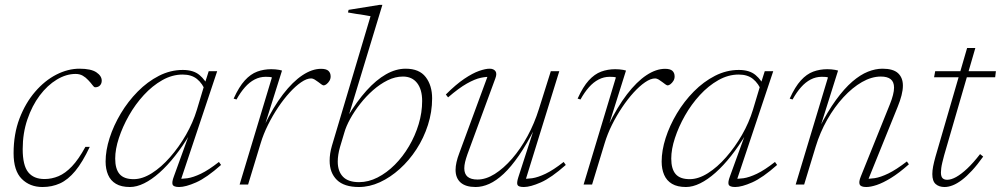

<svg xmlns="http://www.w3.org/2000/svg" viewBox="-20 -740 4014 770"><path d="M283 -443.5Q245.5 -443.5 207.8 -420.8Q170 -398 139.2 -357Q108.5 -316 89.8 -261Q71 -206 71 -142Q71 -77 93 -49.5Q115 -22 158.5 -22Q187.5 -22 214.8 -33.5Q242 -45 268.5 -72.8Q295 -100.5 322.5 -151H340Q311 -89.5 281.8 -54.2Q252.5 -19 220.5 -4.5Q188.5 10 150.5 10Q99.5 10 67 -22.8Q34.5 -55.5 34.5 -125.5Q34.5 -202.5 58.2 -264.8Q82 -327 120.8 -372Q159.5 -417 206 -440.8Q252.5 -464.5 298.5 -464.5Q345 -464.5 366.5 -450Q388 -435.5 388 -416.5Q388 -405 381 -397.5Q374 -390 361.5 -390Q357 -390 350.8 -398.8Q344.5 -407.5 334 -418.5Q324 -429.5 311.8 -436.5Q299.5 -443.5 283 -443.5Z M677.5 -33 739 -202.5H742Q713 -154 682 -114.8Q651 -75.5 619.5 -47.5Q588 -19.5 558 -4.8Q528 10 501 10Q466.5 10 445 -2.8Q423.5 -15.5 413.5 -38.8Q403.5 -62 403.5 -92Q403.5 -136.5 419.5 -186.5Q435.5 -236.5 464.5 -285Q493.5 -333.5 532.5 -373Q571.5 -412.5 617.5 -436Q663.5 -459.5 713 -459.5Q756 -459.5 780.2 -439Q804.5 -418.5 819.5 -385L805.5 -372Q792 -405.5 770 -423.2Q748 -441 712.5 -441Q670.5 -441 630.8 -418.5Q591 -396 556.8 -358.8Q522.5 -321.5 497 -276.5Q471.5 -231.5 456.8 -186.5Q442 -141.5 442 -104Q442 -62.5 459.5 -42Q477 -21.5 516 -21.5Q551 -21.5 589 -45.5Q627 -69.5 662.2 -109.8Q697.5 -150 725.8 -199.2Q754 -248.5 769.5 -299.5L800 -401L817 -454.5H851L702.5 -10L691.5 -23.5Q709 -22 731.8 -25.2Q754.5 -28.5 785.5 -43.2Q816.5 -58 858 -90.5L866.5 -78.5Q808.5 -27 766.5 -8.5Q724.5 10 698.5 10Q676 10 672.2 0.2Q668.5 -9.5 677.5 -33Z M1070.5 -429.5Q1066.5 -431 1060.2 -431.5Q1054 -432 1045.5 -432Q1022 -432 1001.2 -421.2Q980.5 -410.5 962.5 -390.2Q944.5 -370 928.5 -341L917 -344.5Q938.5 -392 961.8 -417.5Q985 -443 1011.5 -452.8Q1038 -462.5 1068 -462.5Q1076 -462.5 1084.2 -461.8Q1092.5 -461 1099.8 -459.8Q1107 -458.5 1111 -457L1041.5 -236H1039.5Q1076 -311 1115 -361.8Q1154 -412.5 1192.8 -438.2Q1231.5 -464 1267.5 -464Q1288.5 -464 1297.2 -455.8Q1306 -447.5 1306 -433.5Q1306 -423.5 1301 -415.5Q1296 -407.5 1289.5 -402.5Q1283 -397.5 1278 -397.5Q1275 -397.5 1269.2 -401.5Q1263.5 -405.5 1256.5 -411Q1250 -416 1242.2 -420.8Q1234.5 -425.5 1228 -425.5Q1210 -425.5 1187.8 -410.2Q1165.5 -395 1141.8 -369Q1118 -343 1095.5 -309.5Q1073 -276 1054.8 -239.2Q1036.5 -202.5 1025.5 -166L975 0H941Z M1343.5 -150Q1339 -134.5 1336.8 -120Q1334.5 -105.5 1334.5 -92Q1334.5 -53 1355.5 -31.2Q1376.5 -9.5 1420 -9.5Q1457.5 -9.5 1494.2 -28.2Q1531 -47 1563.2 -79.2Q1595.5 -111.5 1620.2 -153.5Q1645 -195.5 1659 -242Q1673 -288.5 1673 -335Q1673 -381 1652.8 -407Q1632.5 -433 1596 -433Q1565 -433 1534.2 -417.8Q1503.5 -402.5 1475.5 -377.8Q1447.5 -353 1424.2 -323.2Q1401 -293.5 1384.5 -263.5Q1368 -233.5 1361 -208.5ZM1466 -675Q1456.5 -677 1440.8 -679.5Q1425 -682 1407.5 -684.5Q1390 -687 1375.5 -690L1378 -700.5L1502 -720.5H1513.5L1377.5 -273H1374.5Q1411.5 -334 1450 -376.8Q1488.5 -419.5 1528 -442Q1567.5 -464.5 1607 -464.5Q1661.5 -464.5 1687.2 -431Q1713 -397.5 1713 -345.5Q1713 -291 1696.2 -238.8Q1679.5 -186.5 1650.2 -141.5Q1621 -96.5 1583.2 -62.5Q1545.5 -28.5 1503.5 -9.2Q1461.5 10 1419.5 10Q1360 10 1331 -18.5Q1302 -47 1302 -95.5Q1302 -109.5 1304.2 -124.5Q1306.5 -139.5 1311 -155Z M2058.5 -28.5 2123.5 -229.5H2127Q2093 -162.5 2061.2 -116.5Q2029.5 -70.5 1999.8 -42.8Q1970 -15 1942 -2.5Q1914 10 1887.5 10Q1847.5 10 1827.2 -8Q1807 -26 1807 -59Q1807 -73 1810.8 -89.8Q1814.5 -106.5 1822 -126L1939 -443.5L1950.5 -431.5Q1932 -433 1908.2 -428Q1884.5 -423 1852.5 -405Q1820.5 -387 1777 -349.5L1768 -361Q1808.5 -401.5 1842 -424Q1875.5 -446.5 1901.2 -455.5Q1927 -464.5 1943.5 -464.5Q1959.5 -464.5 1966.8 -454.8Q1974 -445 1966.5 -425.5L1854.5 -121Q1848.5 -104 1845.2 -90.2Q1842 -76.5 1842 -65Q1842 -42.5 1855.2 -31.2Q1868.5 -20 1895 -20Q1928.5 -20 1964 -42.2Q1999.5 -64.5 2033.5 -103.5Q2067.5 -142.5 2095.5 -194Q2123.5 -245.5 2141.5 -303.5L2189 -454.5H2223L2085.5 -10.5L2074 -23.5Q2091.5 -22 2114.2 -25.2Q2137 -28.5 2168 -43.2Q2199 -58 2240.5 -90.5L2249 -78.5Q2191 -27 2149 -8.5Q2107 10 2081 10Q2059.5 10 2055.5 1.8Q2051.5 -6.5 2058.5 -28.5Z M2450 -429.5Q2446 -431 2439.8 -431.5Q2433.5 -432 2425 -432Q2401.5 -432 2380.8 -421.2Q2360 -410.5 2342 -390.2Q2324 -370 2308 -341L2296.5 -344.5Q2318 -392 2341.2 -417.5Q2364.5 -443 2391 -452.8Q2417.5 -462.5 2447.5 -462.5Q2455.5 -462.5 2463.8 -461.8Q2472 -461 2479.2 -459.8Q2486.5 -458.5 2490.5 -457L2421 -236H2419Q2455.5 -311 2494.5 -361.8Q2533.5 -412.5 2572.2 -438.2Q2611 -464 2647 -464Q2668 -464 2676.8 -455.8Q2685.5 -447.5 2685.5 -433.5Q2685.5 -423.5 2680.5 -415.5Q2675.5 -407.5 2669 -402.5Q2662.5 -397.5 2657.5 -397.5Q2654.5 -397.5 2648.8 -401.5Q2643 -405.5 2636 -411Q2629.5 -416 2621.8 -420.8Q2614 -425.5 2607.5 -425.5Q2589.5 -425.5 2567.2 -410.2Q2545 -395 2521.2 -369Q2497.5 -343 2475 -309.5Q2452.5 -276 2434.2 -239.2Q2416 -202.5 2405 -166L2354.5 0H2320.5Z M2907.5 -33 2969 -202.5H2972Q2943 -154 2912 -114.8Q2881 -75.5 2849.5 -47.5Q2818 -19.5 2788 -4.8Q2758 10 2731 10Q2696.5 10 2675 -2.8Q2653.5 -15.5 2643.5 -38.8Q2633.5 -62 2633.5 -92Q2633.5 -136.5 2649.5 -186.5Q2665.5 -236.5 2694.5 -285Q2723.5 -333.5 2762.5 -373Q2801.5 -412.5 2847.5 -436Q2893.5 -459.5 2943 -459.5Q2986 -459.5 3010.2 -439Q3034.5 -418.5 3049.5 -385L3035.5 -372Q3022 -405.5 3000 -423.2Q2978 -441 2942.5 -441Q2900.5 -441 2860.8 -418.5Q2821 -396 2786.8 -358.8Q2752.5 -321.5 2727 -276.5Q2701.5 -231.5 2686.8 -186.5Q2672 -141.5 2672 -104Q2672 -62.5 2689.5 -42Q2707 -21.5 2746 -21.5Q2781 -21.5 2819 -45.5Q2857 -69.5 2892.2 -109.8Q2927.5 -150 2955.8 -199.2Q2984 -248.5 2999.5 -299.5L3030 -401L3047 -454.5H3081L2932.5 -10L2921.5 -23.5Q2939 -22 2961.8 -25.2Q2984.5 -28.5 3015.5 -43.2Q3046.5 -58 3088 -90.5L3096.5 -78.5Q3038.5 -27 2996.5 -8.5Q2954.5 10 2928.5 10Q2906 10 2902.2 0.2Q2898.5 -9.5 2907.5 -33Z M3158.5 -341 3147 -344.5Q3168.5 -392 3191.8 -417.5Q3215 -443 3241.5 -452.8Q3268 -462.5 3298 -462.5Q3306 -462.5 3314 -461.8Q3322 -461 3329.2 -459.8Q3336.5 -458.5 3341 -457L3268 -225H3264.5Q3299 -293 3332.5 -339Q3366 -385 3398.2 -412.8Q3430.5 -440.5 3460.8 -452.5Q3491 -464.5 3519 -464.5Q3562 -464.5 3581.5 -446.5Q3601 -428.5 3601 -396.5Q3601 -379 3595.5 -357.5Q3590 -336 3580 -311.5L3458 -10L3447 -23.5Q3465 -22 3488 -25.5Q3511 -29 3542.5 -44.2Q3574 -59.5 3617 -92.5L3625 -81Q3585.5 -46 3553.2 -26.2Q3521 -6.5 3496.2 1.8Q3471.5 10 3454 10Q3432.5 10 3427.8 0Q3423 -10 3432.5 -33L3548.5 -321Q3557 -342 3561.2 -358.8Q3565.5 -375.5 3565.5 -388.5Q3565.5 -411.5 3552.2 -422.2Q3539 -433 3512.5 -433Q3475.5 -433 3437 -411Q3398.5 -389 3362.5 -350Q3326.5 -311 3297.5 -260Q3268.5 -209 3251 -151L3205 0H3171L3300.5 -429.5Q3296.5 -431 3290.2 -431.5Q3284 -432 3275.5 -432Q3252 -432 3231.2 -421.2Q3210.5 -410.5 3192.5 -390.2Q3174.5 -370 3158.5 -341Z M3726 -430 3730.5 -454.5H3974L3971 -430ZM3766.5 -117.5Q3762.5 -102 3759.2 -88.8Q3756 -75.5 3754.8 -65.8Q3753.5 -56 3753.5 -48.5Q3753.5 -32 3760 -25.5Q3766.5 -19 3778.5 -19Q3794.5 -19 3814.8 -30.2Q3835 -41.5 3859.2 -64.2Q3883.5 -87 3910.5 -122L3923 -112Q3899.5 -79 3878 -55.8Q3856.5 -32.5 3837.2 -18Q3818 -3.5 3800.8 3.2Q3783.5 10 3768 10Q3746 10 3732.5 -1.8Q3719 -13.5 3719 -42Q3719 -55.5 3722.2 -72.5Q3725.5 -89.5 3731.5 -111L3858.5 -547.5H3891.5Z"/></svg>

Font: Newsreader ExtraLight
Style: Italic
Weight: 250
Italic angle: -17°
Designer: Hugues Gentile
Foundry: Production Type
Version: Version 1.003